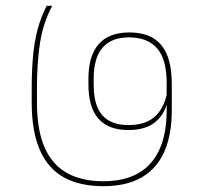

<svg xmlns="http://www.w3.org/2000/svg" viewBox="-20 -640 690 660"><path d="M140.5 -620Q120.5 -581.5 109.2 -538.8Q98 -496 93.5 -446.5Q89 -397 89 -339V-287Q89 -188.5 116.8 -124.8Q144.5 -61 199.2 -30.5Q254 0 335.5 0Q413.5 0 465.8 -29.5Q518 -59 544.2 -117.2Q570.5 -175.5 570.5 -262V-351.5Q570.5 -441.5 534.5 -485Q498.5 -528.5 424.5 -528.5Q354.5 -528.5 319.2 -488.2Q284 -448 284 -369.5V-349.5Q284 -270.5 318.5 -231.8Q353 -193 421 -193Q478.5 -193 511 -218.2Q543.5 -243.5 554.5 -285.5H556.5L553.5 -316Q541.5 -263.5 509.5 -236.8Q477.5 -210 421.5 -210Q362 -210 332 -243.5Q302 -277 302 -349.5V-368.5Q302 -441 332.5 -476.2Q363 -511.5 423 -511.5Q488 -511.5 520.8 -473Q553.5 -434.5 553 -351L552.5 -295L553 -291.5V-262.5Q553 -180.5 528 -126Q503 -71.5 454.8 -44.2Q406.5 -17 335.5 -17Q261.5 -17 210.5 -45.2Q159.5 -73.5 133.2 -133.5Q107 -193.5 107 -288V-338.5Q107 -424 117.5 -492.2Q128 -560.5 159.5 -620Z"/></svg>

Font: Anek Devanagari Thin
Style: Regular
Weight: 250
Designer: Kailash Malviya (Devanagari) & Yesha Goshar (Latin)
Foundry: Ek Type
Version: Version 1.003